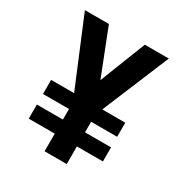

<svg xmlns="http://www.w3.org/2000/svg" viewBox="-171 -863 942 991"><g transform="rotate(30 300.0 -367.5)"><path d="M234 0V-105H79V-189H234V-252H79V-336H216L50 -735H193L300 -462L407 -735H550L384 -336H521V-252H366V-189H521V-105H366V0Z"/></g></svg>

Font: Iosevka Aile Extrabold
Style: Regular
Weight: 800
Designer: Belleve Invis
Foundry: Belleve Invis
Version: Version 27.3.5; ttfautohint (v1.8.4)